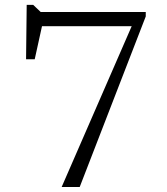

<svg xmlns="http://www.w3.org/2000/svg" viewBox="-20 -746 665 766"><path d="M122.5 -641.5 153.5 -668.5 118.5 -509.5H84L86.5 -726.5H112.5L142.5 -698H561.5V-680.5L298 0H226L516.5 -667L529 -641.5Z"/></svg>

Font: Newsreader 9pt Light
Style: Regular
Weight: 300
Designer: Hugues Gentile
Foundry: Production Type
Version: Version 1.003